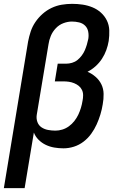

<svg xmlns="http://www.w3.org/2000/svg" viewBox="-29 -763 649 998"><path d="M-9 215 117 -547Q122 -573 130.5 -599Q139 -625 155 -648.5Q171 -672 192.5 -691Q214 -710 239.5 -722Q265 -734 292 -738.5Q319 -743 346 -743Q374 -743 400.5 -739Q427 -735 451.5 -725Q476 -715 495.5 -697.5Q515 -680 526.5 -656.5Q538 -633 539 -605.5Q540 -578 536 -550Q532 -526 523.5 -502.5Q515 -479 501 -457.5Q487 -436 467.5 -418.5Q448 -401 426 -390Q449 -380 468 -363.5Q487 -347 498 -324.5Q509 -302 509.5 -275Q510 -248 505 -221Q501 -195 493 -168.5Q485 -142 473.5 -116.5Q462 -91 445 -67.5Q428 -44 405 -26.5Q382 -9 355 -0.5Q328 8 301 8Q277 8 253.5 4Q230 0 209 -10Q188 -20 171.5 -36.5Q155 -53 147 -74L99 215ZM259 -84Q277 -84 295 -89.5Q313 -95 329 -106.5Q345 -118 357.5 -134Q370 -150 378 -167Q386 -184 391.5 -202Q397 -220 400 -239Q403 -253 403 -268Q403 -283 397 -295.5Q391 -308 380.5 -316.5Q370 -325 356.5 -330.5Q343 -336 329 -338Q315 -340 300 -340H256L271 -432H315Q330 -432 345.5 -436.5Q361 -441 373.5 -451Q386 -461 396 -474.5Q406 -488 412 -502Q418 -516 422.5 -531Q427 -546 430 -561Q433 -580 429.5 -598.5Q426 -617 413.5 -629.5Q401 -642 382.5 -646.5Q364 -651 345 -651Q323 -651 300.5 -642.5Q278 -634 261 -616Q244 -598 235 -576Q226 -554 223 -532L162 -166Q159 -146 165.5 -128.5Q172 -111 187 -101Q202 -91 221 -87.5Q240 -84 259 -84Z"/></svg>

Font: Iosevka Aile Semibold Oblique
Style: Regular
Weight: 600
Italic angle: -9°
Designer: Belleve Invis
Foundry: Belleve Invis
Version: Version 31.1.0; ttfautohint (v1.8.4)